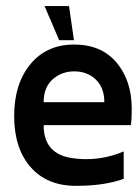

<svg xmlns="http://www.w3.org/2000/svg" viewBox="-20 -599 453 629"><path d="M222.2 -467.3H173.8L126 -579.1H206.1ZM385.3 -13.2Q323.2 9.8 228.5 9.8Q133.8 9.8 80.1 -51.8Q26.4 -113.3 26.4 -218.8Q26.4 -324.2 79.6 -388.7Q132.8 -453.1 222.7 -453.1Q312.5 -453.1 362.3 -393.6Q411.6 -334 411.6 -242.7Q411.6 -207.5 408.7 -189H123Q123 -97.2 210.9 -82Q236.3 -77.6 262.7 -77.6Q325.7 -77.6 385.3 -103ZM321.8 -264.2Q321.8 -311.5 293.9 -338.4Q265.6 -365.2 223.6 -365.2Q181.6 -365.2 152.3 -338.9Q123 -312.5 123 -264.2Z"/></svg>

Font: Keraleeyam
Style: Regular
Weight: 400
Designer: Hussain K. H.
Foundry: Swathanthra Malayalam Computing(SMC) http://smc.org.in
Version: Version 3.0.0+20221109